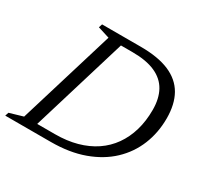

<svg xmlns="http://www.w3.org/2000/svg" viewBox="-163 -844 1044 1014"><g transform="rotate(30 359.0 -336.5)"><path d="M259 -46.5Q331 -46.5 391 -63Q451 -79.5 497.8 -111Q544.5 -142.5 576.5 -187.8Q608.5 -233 625.2 -290Q642 -347 642 -415.5Q642 -484 616 -531Q590 -578 535.8 -602.2Q481.5 -626.5 396.5 -626.5H277.5L293 -673H420.5Q527 -673 595 -643.8Q663 -614.5 695.8 -556.8Q728.5 -499 728.5 -413.5Q728.5 -326.5 698 -251.2Q667.5 -176 608 -119.8Q548.5 -63.5 461.2 -31.8Q374 0 260 0H87L102 -46.5ZM249 -629 177.5 -651.5 184.5 -673H340.5L136.5 0H-17.5L-10.5 -21.5L71.5 -45.5Z"/></g></svg>

Font: Newsreader 17pt
Style: Italic
Weight: 400
Italic angle: -17°
Version: Version 1.003